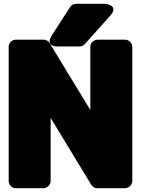

<svg xmlns="http://www.w3.org/2000/svg" viewBox="-20 -958 746 1016"><path d="M642 38C658 38 680 23 680 0V-711C680 -727 665 -748 642 -748H496C480 -748 458 -734 458 -711V-376L242 -731C235 -742 223 -748 210 -748H63C47 -748 26 -734 26 -711V0C26 16 40 38 63 38H210C226 38 248 23 248 0V-334L463 20C470 31 482 38 495 38ZM383 -938C371 -938 358 -932 351 -921L254 -770C215 -709 286 -712 286 -712H401C411 -712 422 -717 429 -725L564 -876C613 -931 536 -938 536 -938Z"/></svg>

Font: Asimov Print
Style: E
Weight: 500
Designer: Google
Version: Version 2.000980; 2014